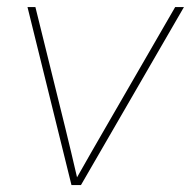

<svg xmlns="http://www.w3.org/2000/svg" viewBox="-20 -536 553 556"><path d="M187 0 59.6 -515.6H82.5L169.4 -164.1Q178.2 -128.9 186.5 -93.3Q194.8 -57.6 203.1 -22.5Q223.1 -57.6 243.4 -93.3Q263.7 -128.9 284.2 -164.1L487.3 -515.6H512.7L214.4 0Z"/></svg>

Font: Inter Display Thin
Style: Italic
Weight: 100
Italic angle: -9.39999°
Designer: Rasmus Andersson
Foundry: rsms
Version: Version 4.000;git-a52131595